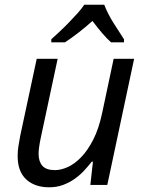

<svg xmlns="http://www.w3.org/2000/svg" viewBox="-20 -786 619 816"><path d="M55 -123Q55 -146 58.5 -166Q62 -186 66 -209L136 -536H225L153 -199Q144 -156 144 -132Q144 -100 160 -81.5Q176 -63 214 -63Q239 -63 268 -76Q297 -89 325 -118Q353 -147 376.5 -193Q400 -239 414 -305L463 -536H550L436 0H364L375 -99H370Q356 -81 338 -61.5Q320 -42 297.5 -26Q275 -10 248 0Q221 10 189 10Q128 10 91.5 -23.5Q55 -57 55 -123ZM198 -619Q210 -630 230 -648.5Q250 -667 270.5 -688Q291 -709 309.5 -729.5Q328 -750 338 -766H423Q438 -727 463 -687.5Q488 -648 507 -619V-606H452Q434 -622 413.5 -646Q393 -670 373 -697Q343 -670 312.5 -646.5Q282 -623 256 -606H198Z"/></svg>

Font: BC Sans
Style: Italic
Weight: 400
Italic angle: -12°
Designer: Monotype Design Team
Designer: Province of B.C.
Foundry: Monotype Imaging Inc.
Version: Version 2.000;GOOG;noto-source:20170915:90ef993387c0